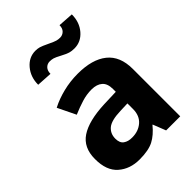

<svg xmlns="http://www.w3.org/2000/svg" viewBox="-220 -850 960 960"><g transform="rotate(-45 259.5 -370.0)"><path d="M344.7 -192.9V-232.4L293 -230.5Q227.5 -228.5 202.1 -207Q177.2 -185.5 177.2 -150.4Q177.2 -120.1 194.8 -107.4Q212.9 -94.2 241.7 -94.7Q285.2 -94.7 314.9 -120.1Q344.7 -146 344.7 -192.9ZM273.9 -513.2Q376 -513.2 430.7 -469.2Q485.8 -425.3 485.8 -335V-2V0H483.9H387.2H386.2L385.7 -1L359.4 -67.9H357.4Q324.7 -27.8 289.1 -9.3Q271 0 246.3 4.6Q221.7 9.3 189.9 9.3Q122.1 9.3 77.6 -29.8Q32.7 -68.8 33.2 -150.9Q33.2 -231.4 89.8 -269Q146.5 -306.6 258.8 -311.5L344.7 -314.5V-334.5Q344.7 -373 324.2 -390.6Q304.2 -408.2 268.1 -408.7Q231.4 -408.7 197.3 -397.9Q162.6 -387.2 127.4 -372.1L126 -371.1L125 -373L80.1 -465.3L79.6 -467.3L81.1 -467.8Q120.6 -488.3 170.4 -500.7Q220.2 -513.2 273.9 -513.2ZM462.9 -743.7Q462.9 -688.5 430.7 -651.1Q398.4 -613.8 352.1 -613.8Q333.5 -613.8 319.1 -617.9Q304.7 -622.1 279.3 -635.7Q253.9 -649.4 242.7 -652.6Q231.4 -655.8 218.3 -655.8Q201.2 -655.8 189.2 -643.6Q177.2 -631.3 177.2 -608.9L95.2 -613.8Q95.2 -668 127.2 -706.1Q159.2 -744.1 205.6 -744.1Q220.2 -744.1 233.2 -740.5Q246.1 -736.8 275.4 -722.7Q304.7 -708.5 315.9 -705.6Q327.1 -702.6 339.4 -702.6Q356.4 -702.6 368.9 -714.6Q381.3 -726.6 381.3 -749Z"/></g></svg>

Font: MAUL Bold
Style: Bold
Weight: 700
Designer: MAUL
Version: Version 1.0; 2020; ttfautohint (v1.8.3)